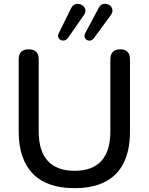

<svg xmlns="http://www.w3.org/2000/svg" viewBox="-20 -968 773 997"><path d="M367 9Q296 9 242 -9.5Q188 -28 151.5 -65Q115 -102 96 -157Q77 -212 77 -284V-660Q77 -686 90.5 -699Q104 -712 129 -712Q154 -712 167.5 -699Q181 -686 181 -660V-286Q181 -183 228.5 -132Q276 -81 367 -81Q459 -81 506 -132Q553 -183 553 -286V-660Q553 -686 566.5 -699Q580 -712 604 -712Q629 -712 642 -699Q655 -686 655 -660V-284Q655 -188 622.5 -122.5Q590 -57 526 -24Q462 9 367 9ZM333 -771Q324 -760 314 -758Q304 -756 295 -760.5Q286 -765 282.5 -774.5Q279 -784 285 -795L349 -925Q357 -940 369 -945Q381 -950 393 -947Q405 -944 413.5 -935.5Q422 -927 423.5 -915Q425 -903 415 -889ZM467 -769Q459 -759 449 -757.5Q439 -756 430.5 -761Q422 -766 419.5 -775.5Q417 -785 423 -797L492 -926Q499 -941 511 -945.5Q523 -950 535 -947Q547 -944 555 -935.5Q563 -927 564 -915Q565 -903 555 -889Z"/></svg>

Font: Nunito ExtraLight SemiBold
Style: Regular
Weight: 600
Version: Version 3.602